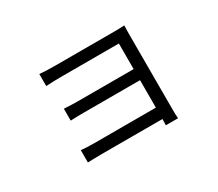

<svg xmlns="http://www.w3.org/2000/svg" viewBox="-112 -786 1223 1079"><g transform="rotate(-30 500.0 -246.5)"><path d="M223 -549Q261 -545 325 -545H712Q747 -545 773 -547Q772 -536 772 -496V2Q772 28 774 56H695Q696 47 696 16H294Q276 16 246.5 17Q217 18 211 18V-62Q243 -58 293 -58H696V-236H335Q285 -236 245 -234V-311Q302 -308 334 -308H696V-474H325Q277 -474 223 -471Z"/></g></svg>

Font: Noto Sans SC
Style: Regular
Weight: 400
Designer: Ryoko NISHIZUKA  (kana, bopomofo & ideographs); Paul D. Hunt (Latin, Greek & Cyrillic); Sandoll Communications , Soo-you
Foundry: Adobe
Version: Version 2.002;hotconv 1.0.116;makeotfexe 2.5.65601